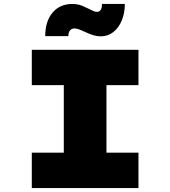

<svg xmlns="http://www.w3.org/2000/svg" viewBox="-20 -952 863 972"><path d="M141 0V-179H303V-521H141V-700H681V-521H519V-179H681V0ZM490 -768Q473 -768 455 -773Q437 -778 411 -790Q392 -799 379.5 -803.5Q367 -808 357 -808Q342 -808 334 -797.5Q326 -787 326 -769H209Q209 -844 246 -888Q283 -932 347 -932Q362 -932 378 -928.5Q394 -925 426 -909Q444 -900 453 -896Q462 -892 471 -892Q484 -892 490.5 -903Q497 -914 496 -932H612Q612 -886 596.5 -848.5Q581 -811 553.5 -789.5Q526 -768 490 -768Z"/></svg>

Font: Lexend Giga Black
Style: Regular
Weight: 900
Designer: Bonnie Shaver-Troup, Thomas Jockin
Foundry: Lexend
Version: Version 1.007